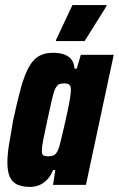

<svg xmlns="http://www.w3.org/2000/svg" viewBox="-20 -725 466 753"><path d="M99 8Q68 8 48 -1Q28 -10 18.5 -31Q9 -52 9 -89Q9 -118 15.5 -159Q22 -200 32 -255Q48 -330 62 -380.5Q76 -431 93 -461.5Q110 -492 132.5 -505Q155 -518 187 -518Q215 -518 233 -511Q251 -504 261 -490.5Q271 -477 272 -456H281L297 -510H426L317 0H188L197 -58H188Q178 -33 163 -18.5Q148 -4 131.5 2Q115 8 99 8ZM170 -112Q180 -112 187.5 -114.5Q195 -117 201 -125Q207 -133 212 -148Q215 -159 220.5 -181.5Q226 -204 232.5 -232.5Q239 -261 245 -289Q251 -317 254.5 -339Q258 -361 258 -371Q258 -388 251.5 -393Q245 -398 231 -398Q219 -398 211.5 -394.5Q204 -391 197.5 -378.5Q191 -366 184 -336.5Q177 -307 166 -255Q155 -204 149.5 -176Q144 -148 144 -134Q144 -124 146.5 -119.5Q149 -115 155.5 -113.5Q162 -112 170 -112ZM199 -564 200 -569 264 -705H398L397 -700L312 -564Z"/></svg>

Font: Saira Condensed ExtraBold
Style: Italic
Weight: 800
Width: 3
Italic angle: -12°
Designer: Hector Gatti with collaboration of the Omnibus-Type team
Foundry: Omnibus-Type
Version: Version 1.101